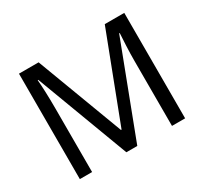

<svg xmlns="http://www.w3.org/2000/svg" viewBox="-145 -920 1197 1126"><g transform="rotate(-30 453.5 -357.0)"><path d="M412 0 177 -626H173Q176 -595 178 -542.5Q180 -490 180 -433V0H97V-714H230L450 -129H454L678 -714H810V0H721V-439Q721 -491 723.5 -542Q726 -593 728 -625H724L486 0Z"/></g></svg>

Font: Noto Sans Historical
Style: Regular
Weight: 400
Designer: Monotype Design Team
Foundry: Monotype Imaging Inc.
Version: Version 2.013; ttfautohint (v1.8.4.7-5d5b)